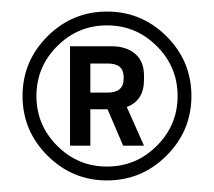

<svg xmlns="http://www.w3.org/2000/svg" viewBox="-20 -831 370 332"><path d="M62 -562Q19 -605 19 -665Q19 -725.1 62 -768.1Q105 -811 165 -811Q225.1 -811 268.1 -768.1Q311 -725.1 311 -665Q311 -605 268.1 -562Q225.1 -519 165 -519Q105 -519 62 -562ZM78.9 -751.2Q43 -715.3 43 -665Q43 -614.7 78.9 -578.9Q114.7 -543 165 -543Q215.3 -543 251.2 -578.9Q287.1 -614.7 287.1 -665Q287.1 -715.3 251.2 -751.2Q215.3 -787.1 165 -787.1Q114.7 -787.1 78.9 -751.2ZM229 -692.9Q229 -657.2 199.2 -646L229 -579.1H192.9L166 -642.1H136.2V-579.1H101.1V-751H172.9Q198.2 -751 213.6 -738Q229 -725.1 229 -700.2ZM193.8 -698.2Q193.8 -721.2 166 -721.2H136.2V-670.9H166Q193.8 -670.9 193.8 -694.8Z"/></svg>

Font: Cooper Hewitt
Style: Book Italic
Weight: 706
Designer: Village Type and Design LLC
Foundry: Cooper Hewitt Smithsonian Design Museum
Version: 1.000